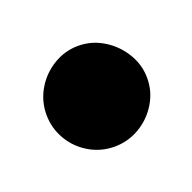

<svg xmlns="http://www.w3.org/2000/svg" viewBox="-40 -870 179 179"><g transform="rotate(-20 50.0 -780.0)"><path d="M0.3 -780Q0.3 -766.7 7 -755.2Q13.7 -743.7 25.2 -737Q36.7 -730.3 50 -730.3Q63.3 -730.3 74.8 -737Q86.3 -743.7 93.3 -755.2Q100.3 -766.7 100.3 -780Q100.3 -793.3 93.3 -804.8Q86.3 -816.3 74.8 -823.3Q63.3 -830.3 50 -830.3Q36.7 -830.3 25.2 -823.3Q13.7 -816.3 7 -804.8Q0.3 -793.3 0.3 -780Z"/></g></svg>

Font: Linefont Thin
Style: Regular
Weight: 100
Monospace: yes
Version: Version 3.002;gftools[0.9.33]